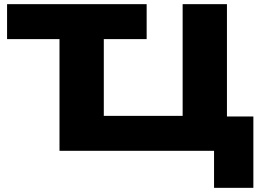

<svg xmlns="http://www.w3.org/2000/svg" viewBox="-20 -725 1273 923"><path d="M1009 178V0H266V-537H14V-705H685V-537H479V-168H858V-705H1071V-165H1198V178Z"/></svg>

Font: Nunito Sans 10pt Expanded Black
Style: Regular
Weight: 900
Width: 7
Designer: Vernon Adams
Foundry: Vernon Adams
Version: Version 3.101;gftools[0.9.27]